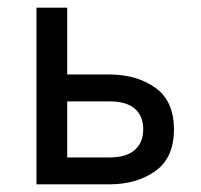

<svg xmlns="http://www.w3.org/2000/svg" viewBox="-20 -480 523 500"><path d="M75 -460H155V-286H265Q336 -286 384.5 -251.5Q433 -217 433 -143Q433 -69 384.5 -34.5Q336 0 265 0H75ZM265 -216H155V-70H265Q309 -70 331 -89.5Q353 -109 353 -143Q353 -178 331 -197Q309 -216 265 -216Z"/></svg>

Font: Jost*
Style: Regular
Weight: 400
Version: Version 3.7